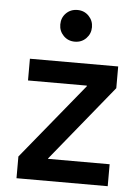

<svg xmlns="http://www.w3.org/2000/svg" viewBox="-54 -803 605 845"><g transform="rotate(5 248.5 -380.5)"><path d="M51 -96 324 -430V-433H64V-529H454V-433L182 -99V-97H454V0H51ZM184 -691Q184 -721 204 -741Q224 -761 254 -761Q284 -761 304 -740.5Q324 -720 324 -691Q324 -662 304 -641.5Q284 -621 254 -621Q224 -621 204 -641.5Q184 -662 184 -691Z"/></g></svg>

Font: Be Vietnam SemiBold
Style: Regular
Weight: 600
Designer: Gabriel Lam
Foundry: TypeRant
Version: Version 4.000